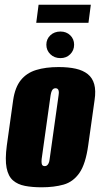

<svg xmlns="http://www.w3.org/2000/svg" viewBox="-20 -788 426 816"><path d="M157 8Q117 8 86 2Q55 -4 35 -21.5Q15 -39 8 -74.5Q1 -110 9 -170L36 -363Q44 -417 68.5 -447.5Q93 -478 133.5 -490.5Q174 -503 229 -503Q271 -503 302 -496Q333 -489 353 -473Q373 -457 380.5 -430Q388 -403 382 -363L355 -171Q344 -91 317.5 -53Q291 -15 250.5 -3.5Q210 8 157 8ZM170 -82Q175 -82 179 -84.5Q183 -87 186.5 -94Q190 -101 191 -112L229 -383Q231 -395 229.5 -401.5Q228 -408 224.5 -410.5Q221 -413 216 -413Q211 -413 207 -410.5Q203 -408 200 -401.5Q197 -395 195 -383L157 -112Q156 -101 157 -94Q158 -87 161.5 -84.5Q165 -82 170 -82ZM237 -541Q211 -541 194 -557.5Q177 -574 177 -598Q177 -622 194 -638Q211 -654 237 -654Q262 -654 278.5 -638Q295 -622 295 -598Q295 -574 278.5 -557.5Q262 -541 237 -541ZM134 -691 144 -768H366L356 -691Z"/></svg>

Font: Alumni Sans Thin Black
Style: Italic
Weight: 900
Italic angle: -8°
Version: Version 1.016